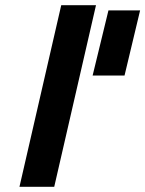

<svg xmlns="http://www.w3.org/2000/svg" viewBox="-20 -720 560 740"><path d="M520 -680 460 -429H337L398 -680ZM55 0 216 -700H350L189 0Z"/></svg>

Font: Titillium Web
Style: Bold Italic
Weight: 700
Italic angle: -13°
Version: Version 1.002;PS 57.000;hotconv 1.0.70;makeotf.lib2.5.55311